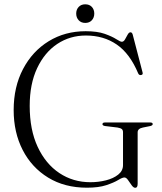

<svg xmlns="http://www.w3.org/2000/svg" viewBox="-20 -858 754 892"><path d="M619.5 -4.5Q619.5 14.5 608.5 14.5Q600 14.5 591.5 2.5Q583 -9.5 574.8 -21.5Q566.5 -33.5 558 -33.5Q548.5 -33.5 528.8 -21.5Q509 -9.5 473.8 2.2Q438.5 14 384 14Q280 14 203.5 -33Q127 -80 85.2 -161.5Q43.5 -243 43.5 -346.5Q43.5 -454.5 87 -537.2Q130.5 -620 206.2 -666.5Q282 -713 378 -713Q432 -713 466.5 -700.8Q501 -688.5 520 -676.2Q539 -664 546 -664Q554.5 -664 560.8 -675Q567 -686 573 -697Q579 -708 586 -708Q593.5 -708 596.5 -697.5L642 -523Q646 -511 635.5 -509.5Q626.5 -507.5 622 -517Q583.5 -609 522.5 -651Q461.5 -693 379 -693Q305 -693 246 -653.8Q187 -614.5 152.5 -541.2Q118 -468 118 -366Q118 -255 155 -175.8Q192 -96.5 255.8 -54Q319.5 -11.5 400 -11.5Q437.5 -11.5 472.2 -20.2Q507 -29 529.2 -46.8Q551.5 -64.5 551.5 -91V-243.5Q551.5 -253.5 546 -258.2Q540.5 -263 526 -265.5L468 -272.5Q456 -274.5 456 -281Q456 -289 468 -289H677.5Q689.5 -289 689.5 -281.5Q689.5 -275.5 678.5 -272.5L644 -265.5Q619.5 -260.5 619.5 -243.5ZM376 -751.5Q357 -751.5 345.5 -764Q334 -776.5 334 -795Q334 -813.5 345.5 -825.8Q357 -838 376 -838Q395.5 -838 406.8 -825.8Q418 -813.5 418 -795Q418 -776.5 406.8 -764Q395.5 -751.5 376 -751.5Z"/></svg>

Font: Fraunces 72pt S000 Light
Style: Regular
Weight: 300
Version: Version 1.000; ttfautohint (v1.8.3)